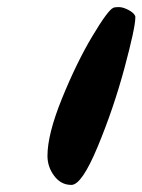

<svg xmlns="http://www.w3.org/2000/svg" viewBox="-20 -757 402 542"><path d="M114 -317Q114 -378 155 -479Q196 -580 240.5 -654.5Q285 -729 300 -735Q304 -737 315.5 -737Q327 -737 342.5 -729Q358 -721 362 -711V-707Q362 -679 331.5 -565.5Q301 -452 256 -343.5Q211 -235 181.5 -235Q152 -235 133 -260.5Q114 -286 114 -317Z"/></svg>

Font: Mrs Sheppards
Style: Regular
Weight: 400
Version: Version 1.000